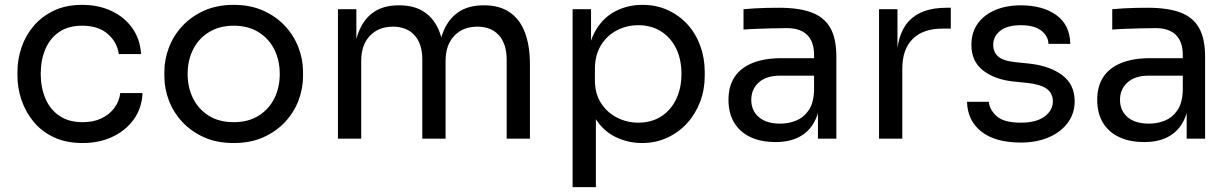

<svg xmlns="http://www.w3.org/2000/svg" viewBox="-20 -572 5075 792"><path d="M321 18Q252 18 201.5 -6Q151 -30 118 -70.5Q85 -111 68.5 -160Q52 -209 52 -258V-276Q52 -327 68.5 -376Q85 -425 118.5 -464.5Q152 -504 202 -528Q252 -552 319 -552Q386 -552 439.5 -527Q493 -502 525.5 -456.5Q558 -411 562 -349H470Q463 -399 424 -432.5Q385 -466 319 -466Q262 -466 224 -440Q186 -414 167 -369Q148 -324 148 -267Q148 -212 167 -166.5Q186 -121 224.5 -94.5Q263 -68 321 -68Q366 -68 399 -84Q432 -100 452 -127Q472 -154 476 -188H568Q565 -125 531.5 -79Q498 -33 443.5 -7.5Q389 18 321 18Z M944 18Q874 18 821 -6Q768 -30 731.5 -69.5Q695 -109 676.5 -158Q658 -207 658 -258V-276Q658 -327 677 -376.5Q696 -426 733 -465.5Q770 -505 823 -528.5Q876 -552 944 -552Q1012 -552 1065 -528.5Q1118 -505 1155 -465.5Q1192 -426 1211 -376.5Q1230 -327 1230 -276V-258Q1230 -207 1211.5 -158Q1193 -109 1156.5 -69.5Q1120 -30 1067 -6Q1014 18 944 18ZM944 -68Q1004 -68 1046.5 -94.5Q1089 -121 1111.5 -166Q1134 -211 1134 -267Q1134 -324 1111 -369Q1088 -414 1045.5 -440Q1003 -466 944 -466Q886 -466 843 -440Q800 -414 777 -369Q754 -324 754 -267Q754 -211 776.5 -166Q799 -121 841.5 -94.5Q884 -68 944 -68Z M1470 0H1374V-534H1450V-305H1438Q1438 -383 1458.5 -437.5Q1479 -492 1520 -521Q1561 -550 1624 -550H1628Q1691 -550 1732.5 -521Q1774 -492 1794 -437.5Q1814 -383 1814 -305H1786Q1786 -383 1807 -437.5Q1828 -492 1869.5 -521Q1911 -550 1974 -550H1978Q2041 -550 2083 -521Q2125 -492 2145.5 -437.5Q2166 -383 2166 -305V0H2070V-326Q2070 -391 2038 -426.5Q2006 -462 1949 -462Q1890 -462 1854 -424.5Q1818 -387 1818 -320V0H1722V-326Q1722 -391 1690 -426.5Q1658 -462 1601 -462Q1542 -462 1506 -424.5Q1470 -387 1470 -320Z M2438 200H2342V-534H2418V-303L2400 -305Q2405 -391 2436.5 -445.5Q2468 -500 2519 -526Q2570 -552 2630 -552Q2688 -552 2735.5 -530Q2783 -508 2817 -470Q2851 -432 2869 -382Q2887 -332 2887 -276V-258Q2887 -202 2868 -152Q2849 -102 2814.5 -64Q2780 -26 2732.5 -4Q2685 18 2628 18Q2571 18 2519 -7Q2467 -32 2433 -88Q2399 -144 2394 -235L2438 -155ZM2613 -66Q2667 -66 2707 -91.5Q2747 -117 2769 -162.5Q2791 -208 2791 -267Q2791 -327 2769 -372Q2747 -417 2707 -442.5Q2667 -468 2613 -468Q2565 -468 2524 -446.5Q2483 -425 2458.5 -384.5Q2434 -344 2434 -287V-241Q2434 -186 2459 -147Q2484 -108 2525 -87Q2566 -66 2613 -66Z M3430 0H3354V-160H3338V-345Q3338 -400 3309.5 -428Q3281 -456 3226 -456Q3195 -456 3162 -455Q3129 -454 3099 -453Q3069 -452 3047 -450V-534Q3069 -536 3093.5 -537.5Q3118 -539 3144 -539.5Q3170 -540 3194 -540Q3276 -540 3328 -520.5Q3380 -501 3405 -457Q3430 -413 3430 -338ZM3179 14Q3119 14 3075.5 -6.5Q3032 -27 3008.5 -66Q2985 -105 2985 -160Q2985 -217 3010.5 -255Q3036 -293 3085 -312.5Q3134 -332 3203 -332H3348V-260H3199Q3141 -260 3110 -232Q3079 -204 3079 -160Q3079 -116 3110 -89Q3141 -62 3199 -62Q3233 -62 3264 -74.5Q3295 -87 3315.5 -116.5Q3336 -146 3338 -198L3364 -160Q3359 -103 3336.5 -64.5Q3314 -26 3274.5 -6Q3235 14 3179 14Z M3702 0H3606V-534H3682V-314H3678Q3678 -431 3729.5 -485.5Q3781 -540 3884 -540H3902V-454H3868Q3788 -454 3745 -411.5Q3702 -369 3702 -289Z M4191 16Q4086 16 4028.5 -29Q3971 -74 3969 -152H4059Q4061 -121 4090.5 -93.5Q4120 -66 4191 -66Q4255 -66 4289 -91.5Q4323 -117 4323 -154Q4323 -187 4298 -205.5Q4273 -224 4217 -230L4159 -236Q4083 -244 4035 -281.5Q3987 -319 3987 -387Q3987 -438 4013 -474.5Q4039 -511 4085 -530.5Q4131 -550 4191 -550Q4281 -550 4337 -510Q4393 -470 4395 -391H4305Q4304 -423 4275.5 -445.5Q4247 -468 4191 -468Q4135 -468 4106 -445Q4077 -422 4077 -387Q4077 -357 4097.5 -339Q4118 -321 4165 -316L4223 -310Q4309 -301 4361 -262.5Q4413 -224 4413 -154Q4413 -104 4384.5 -65.5Q4356 -27 4306 -5.5Q4256 16 4191 16Z M4951 0H4875V-160H4859V-345Q4859 -400 4830.5 -428Q4802 -456 4747 -456Q4716 -456 4683 -455Q4650 -454 4620 -453Q4590 -452 4568 -450V-534Q4590 -536 4614.5 -537.5Q4639 -539 4665 -539.5Q4691 -540 4715 -540Q4797 -540 4849 -520.5Q4901 -501 4926 -457Q4951 -413 4951 -338ZM4700 14Q4640 14 4596.5 -6.5Q4553 -27 4529.5 -66Q4506 -105 4506 -160Q4506 -217 4531.5 -255Q4557 -293 4606 -312.5Q4655 -332 4724 -332H4869V-260H4720Q4662 -260 4631 -232Q4600 -204 4600 -160Q4600 -116 4631 -89Q4662 -62 4720 -62Q4754 -62 4785 -74.5Q4816 -87 4836.5 -116.5Q4857 -146 4859 -198L4885 -160Q4880 -103 4857.5 -64.5Q4835 -26 4795.5 -6Q4756 14 4700 14Z"/></svg>

Font: Sora Variable
Style: Regular
Weight: 400
Designer: Jonathan Barnbrook, Julián Moncada
Foundry: Barnbrook Fonts
Version: Version 2.000